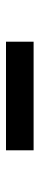

<svg xmlns="http://www.w3.org/2000/svg" viewBox="234 -633 132 640"><g transform="rotate(-90 300.0 -313.0)"><path d="M119 -359H481V-267H119Z"/></g></svg>

Font: Fira Mono Medium
Style: Regular
Weight: 500
Designer: Carrois Corporate & Edenspiekermann AG
Foundry: Carrois Corporate GbR & Edenspiekermann AG
Version: Version 3.206